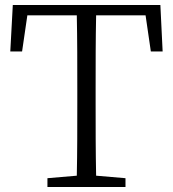

<svg xmlns="http://www.w3.org/2000/svg" viewBox="-20 -745 689 765"><path d="M21 -540H68L89 -684H286C288 -587 288 -488 288 -390V-335C288 -238 288 -141 286 -45L169 -35V0H480V-35L363 -45C361 -141 361 -238 361 -335V-390C361 -489 361 -588 363 -684H560L581 -540H628L619 -725H31Z"/></svg>

Font: Kiri Minchoo Light
Style: Regular
Weight: 300
Designer: Ryoko NISHIZUKA 西塚涼子 (kana & ideographs); Frank Grießhammer (Latin, Greek & Cyrillic);
akenotsuki.com/eyeben/fonts/ (U+
Foundry: Adobe
akenotsuki.com/eyeben/fonts/
Version: Version 4.002;hotconv 1.0.119;makeotfexe 2.5.65604